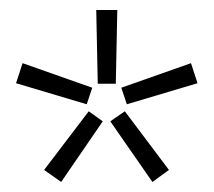

<svg xmlns="http://www.w3.org/2000/svg" viewBox="-20 -820 426 383"><path d="M211 -653H175L172 -800H214ZM102 -457 68 -481 157 -598 185 -578ZM153 -612 12 -654 25 -694 164 -645ZM284 -457 200 -578 229 -598 317 -481ZM233 -612 222 -645 361 -694 374 -654Z"/></svg>

Font: Tanohe Sans Light
Style: Regular
Weight: 300
Designer: Village Type and Design LLC & Cristiano Sobral
Foundry: Cooper Hewitt Smithsonian Design Museum
Version: Version 1.00;September 29, 2021;FontCreator 13.0.0.2655 64-b